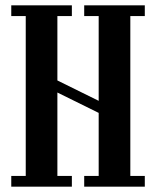

<svg xmlns="http://www.w3.org/2000/svg" viewBox="-20 -696 582 716"><path d="M248 0H22V-40H76V-636H22V-676H248V-636H194V-396L348 -320V-636H294V-676H520V-636H466V-40H520V0H294V-40H348V-275L194 -351V-40H248Z"/></svg>

Font: Triodion
Style: Regular
Weight: 400
Version: Version 1.201; ttfautohint (v1.8.4.7-5d5b)